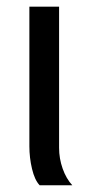

<svg xmlns="http://www.w3.org/2000/svg" viewBox="-20 -548 262 568"><path d="M97.2 0Q82.5 -15.6 74.7 -48.6Q66.9 -81.5 66.9 -115.2V-528.3H154.8V-110.8Q154.8 -79.1 165.3 -49.3Q175.8 -19.5 193.8 0Z"/></svg>

Font: Arimo Nerd Font
Style: Regular
Weight: 400
Designer: Steve Matteson
Foundry: Monotype Imaging Inc.
Version: Version 1.33;Nerd Fonts 3.2.1